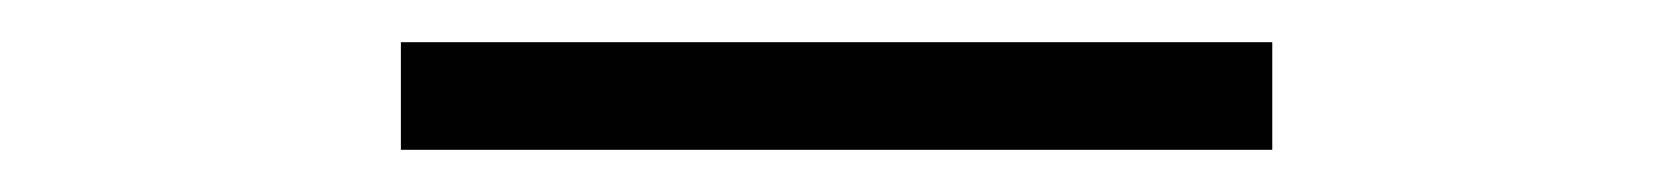

<svg xmlns="http://www.w3.org/2000/svg" viewBox="-20 -360 790 91"><path d="M170 -289V-340H583V-289Z"/></svg>

Font: Inconsolata ExtraExpanded Light
Style: Regular
Weight: 300
Width: 8
Monospace: yes
Designer: Raph Levien, Cyreal, Brenton Simpson
Foundry: Raph Levien, Cyreal, Google
Version: Version 3.001; ttfautohint (v1.8.2.53-6de2)